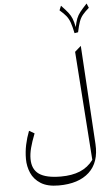

<svg xmlns="http://www.w3.org/2000/svg" viewBox="-78 -1086 819 1408"><g transform="rotate(-5 332.0 -382.0)"><path d="M534.7 -833.5 508.3 -829.1Q497.6 -880.9 487.1 -909.7Q476.6 -938.5 460 -959Q443.4 -979.5 413.1 -1005.4L426.8 -1038.1Q460 -1003.4 477.3 -981.2Q494.6 -959 503.9 -935.3Q513.2 -911.6 521 -872.6Q528.8 -911.6 538.1 -935.3Q547.4 -959 564.9 -981.2Q582.5 -1003.4 615.2 -1038.1L628.9 -1005.4Q599.1 -979.5 582.3 -959.2Q565.4 -939 555.2 -910.9Q544.9 -882.8 534.7 -833.5ZM545.9 -732.4 590.3 -5.9Q598.6 129.4 520.5 201.4Q442.4 273.4 295.9 273.4Q212.9 273.4 164.1 242.4Q115.2 211.4 94 162.4Q72.8 113.3 72.8 59.6Q72.8 5.9 83.5 -44.9Q94.2 -95.7 113.3 -145L152.3 -122.6Q128.9 -63 117.7 -19.5Q106.4 23.9 106.4 61.5Q106.4 138.2 157.2 173.8Q208 209.5 317.9 209.5Q399.4 209.5 458.5 185.1Q517.6 160.6 557.1 107.9L500.5 -692.4Z"/></g></svg>

Font: Pinar-FD Light
Style: Regular
Weight: 300
Designer: Amin Abedi
Version: Version 2.000